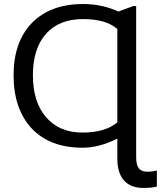

<svg xmlns="http://www.w3.org/2000/svg" viewBox="-20 -718 793 946"><path d="M650.9 -688V56.2Q650.9 95.2 664.1 111.6Q677.2 127.9 705.1 127.9Q730.5 127.9 752.9 122.1V201.2Q726.1 208 687 208Q623.5 208 590.8 171.1Q558.1 134.3 558.1 63V-35.2Q469.2 9.8 386.2 9.8Q226.6 9.8 136.2 -85Q46.9 -181.6 46.9 -347.2Q46.9 -511.7 137.2 -605Q229 -698.2 389.2 -698.2Q483.9 -698.2 563 -661.1L636.2 -688ZM386.2 -64.9Q499 -64.9 558.1 -115.2V-575.2Q502 -624 389.2 -624Q271.5 -624 206.8 -551.5Q142.1 -479 142.1 -347.2Q142.1 -215.3 207.3 -140.1Q272.5 -64.9 386.2 -64.9Z"/></svg>

Font: Libra Sans Modern
Style: Regular
Weight: 400
Foundry: Stefan Peev, Context Ltd
Version: Version 1.000